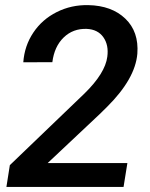

<svg xmlns="http://www.w3.org/2000/svg" viewBox="-20 -741 596 761"><path d="M469.7 0H5.4L19 -86.4L314.5 -370.1Q397 -450.7 405.3 -516.1Q411.6 -562.5 389.6 -593.5Q367.7 -624.5 323.7 -626.5Q269.5 -628.4 232.4 -592.5Q195.3 -556.6 187.5 -494.6L72.3 -494.1Q77.1 -559.6 112.1 -611.8Q147 -664.1 204.8 -693.1Q262.7 -722.2 330.1 -720.7Q422.9 -718.8 476.8 -667Q530.8 -615.2 524.4 -528.3Q516.1 -428.7 404.8 -317.9L374.5 -288.1L168.9 -94.7H484.9Z"/></svg>

Font: Roboto Medium
Style: Italic
Weight: 500
Italic angle: -12°
Designer: Google
Version: Version 2.134; 2016